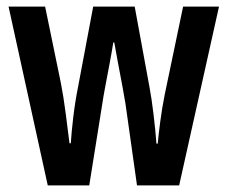

<svg xmlns="http://www.w3.org/2000/svg" viewBox="-20 -563 691 583"><path d="M361 -248Q358 -267 351.5 -302Q345 -337 338 -373.5Q331 -410 327 -434H324Q320 -408 313 -371Q306 -334 299.5 -299.5Q293 -265 291 -250L251 0H125L6 -543H117L165 -310Q173 -269 179.5 -218.5Q186 -168 191 -128H195Q197 -161 202.5 -207.5Q208 -254 217 -299L263 -543H389L434 -298Q440 -267 446 -217.5Q452 -168 455 -127H459Q461 -151 466.5 -193Q472 -235 480 -275L536 -543H645L524 0H396Z"/></svg>

Font: Noto Sans Kannada ExtraCondensed SemiBold
Style: Regular
Weight: 600
Width: 2
Designer: Jelle Bosma - Monotype Design Team
Foundry: Monotype Imaging Inc.
Version: Version 2.005; ttfautohint (v1.8.4.7-5d5b)